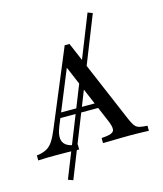

<svg xmlns="http://www.w3.org/2000/svg" viewBox="-132 -812 898 1060"><g transform="rotate(-15 317.5 -282.0)"><path d="M154 155.6 125.8 145.2 469.4 -718.5 496.8 -708.1ZM156.5 -152.4Q133.9 -97.6 147.6 -67.3Q161.3 -37.1 212.1 -30.6L229 -29V0Q196.8 -1.6 162.5 -2Q128.2 -2.4 96.8 -2.4Q67.7 -2.4 42.3 -2Q16.9 -1.6 -4.8 0V-29L8.9 -30.6Q35.5 -35.5 54.4 -46.4Q73.4 -57.3 88.7 -80.6Q104 -104 121 -145.2L300.8 -576.6H328.2L533.9 -92.7Q543.5 -71 551.6 -58.1Q559.7 -45.2 571 -39.1Q582.3 -33.1 600.8 -31.5L627.4 -29V0Q613.7 -0.8 596.8 -1.2Q579.8 -1.6 561.7 -2Q543.5 -2.4 525.8 -2.4H521H520.2Q499.2 -2.4 477.4 -2Q455.6 -1.6 435.1 -1.2Q414.5 -0.8 396.8 -0.4Q379 0 365.3 0V-29L391.1 -31.5Q426.6 -35.5 435.1 -49.6Q443.5 -63.7 429 -101.6L274.2 -467.7L291.1 -480.6ZM155.6 -194.4 167.7 -223.4H422.6L433.9 -194.4Z"/></g></svg>

Font: Playfair 5pt SemiExpanded Light Medium
Style: Regular
Weight: 500
Version: Version 2.203